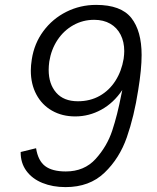

<svg xmlns="http://www.w3.org/2000/svg" viewBox="-20 -755 640 785"><path d="M64.5 -133.5 127.5 -149Q135.5 -98 164.5 -76Q193.5 -54 249 -54Q324.5 -54 371 -105.2Q417.5 -156.5 438.8 -220.8Q460 -285 475.5 -365.5L480 -387Q444.5 -334 394.2 -306.5Q344 -279 287.5 -279Q234 -279 192.8 -302.5Q151.5 -326 128.8 -368.5Q106 -411 106 -466.5Q106 -487 110 -512.5Q120 -577.5 157.5 -628Q195 -678.5 251.5 -706.8Q308 -735 373 -735Q474.5 -735 516.8 -681.8Q559 -628.5 559 -530Q559 -471.5 545 -386.5Q528.5 -279.5 498.5 -193.5Q468.5 -107.5 407.2 -48.8Q346 10 248 10Q195.5 10 153.5 -7Q111.5 -24 87.8 -56.5Q64 -89 64.5 -133.5ZM485.5 -514.5Q488 -533 488 -546Q488 -584 473.2 -613Q458.5 -642 430.8 -658Q403 -674 365 -674Q319 -674 280 -652.2Q241 -630.5 215.2 -591.8Q189.5 -553 181.5 -503.5Q179 -484.5 179 -469.5Q179 -411.5 209.8 -376.2Q240.5 -341 298.5 -341Q348.5 -341 387.8 -363.2Q427 -385.5 452 -424.8Q477 -464 485.5 -514.5Z"/></svg>

Font: JuliaMono Light
Style: Italic
Weight: 300
Italic angle: -9°
Monospace: yes
Designer: cormullion
Foundry: corm
Version: Version 0.054; ttfautohint (v1.8.4)